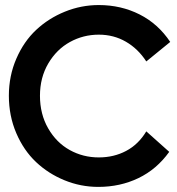

<svg xmlns="http://www.w3.org/2000/svg" viewBox="-20 -730 699 760"><path d="M369.1 9.8Q299.3 9.8 235.4 -16.4Q171.4 -42.5 122.6 -88.6Q73.7 -134.8 44.4 -203.1Q15.1 -271.5 15.1 -351.1Q15.1 -429.7 44.7 -497.8Q74.2 -565.9 123.3 -611.8Q172.4 -657.7 236.8 -683.8Q301.3 -710 371.1 -710Q459 -710 532.5 -672.9Q606 -635.7 653.8 -564L559.1 -486.8Q526.4 -537.1 478.3 -564.9Q430.2 -592.8 371.1 -592.8Q309.6 -592.8 256.8 -563.7Q204.1 -534.7 171.1 -478.8Q138.2 -422.9 138.2 -351.1Q138.2 -278.3 170.7 -221.9Q203.1 -165.5 255.9 -136.2Q308.6 -106.9 371.1 -106.9Q430.7 -106.9 479.2 -132.6Q527.8 -158.2 559.1 -210L649.9 -128.9Q600.1 -59.6 527.8 -24.9Q455.6 9.8 369.1 9.8Z"/></svg>

Font: Cakra Normal
Style: Regular
Weight: 400
Designer: Lucia Kollert, Vojtech Kollert
Foundry: OoM Type
Version: Version 1.000;Glyphs 3.1.1 (3148)